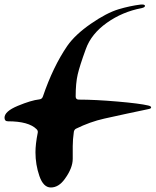

<svg xmlns="http://www.w3.org/2000/svg" viewBox="-35 -830 689 850"><path d="M190 0Q157 0 139.5 -50.5Q122 -101 122 -156Q122 -192 132 -242Q134 -251 127 -258Q92 -293 0 -293Q-15 -293 -15 -309Q-15 -337 44 -361.5Q103 -386 139 -390Q151 -391 155 -403Q200 -535 263 -627Q298 -677 367.5 -725Q437 -773 490 -789Q540 -804 589 -810Q599 -811 604 -808Q609 -805 605.5 -800.5Q602 -796 592 -794Q507 -778 438 -729Q369 -680 345 -613Q318 -539 309 -500.5Q300 -462 300 -403Q300 -389 314 -389Q386 -389 484.5 -380.5Q583 -372 621 -363Q634 -360 634 -354.5Q634 -349 622 -347Q526 -327 427 -305Q364 -291 301 -260Q294 -256 292 -247Q287 -212 287 -183V-127Q287 -86 252 -38Q225 0 190 0Z"/></svg>

Font: Joscelyn
Style: Regular
Weight: 400
Designer: Peter S. Baker
Version: Version 1.012